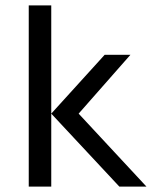

<svg xmlns="http://www.w3.org/2000/svg" viewBox="-20 -688 590 708"><path d="M86 0V-668H169V-269L366 -486H461L270 -269L520 0H420L169 -269V0Z"/></svg>

Font: Codetta
Style: Regular
Weight: 400
Italic angle: -11°
Designer: Ulrich Proeller
Foundry: PROSA GmbH
Version: Version 2.00;September 29, 2018;FontCreator 11.5.0.2427 64-b